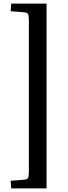

<svg xmlns="http://www.w3.org/2000/svg" viewBox="-20 -832 379 1064"><path d="M42 212 39 170 112 164Q130 163 135 154.5Q140 146 140 120V-720Q140 -746 135 -754.5Q130 -763 112 -764L39 -770L42 -812H238V212Z"/></svg>

Font: Literata 36pt Medium
Style: Regular
Weight: 500
Designer: Latin by Veronika Burian and Jose Scaglione. Greek by Irene Vlachou. Cyrillic by Vera Evstafieva.
Foundry: TypeTogether
Version: Version 3.002